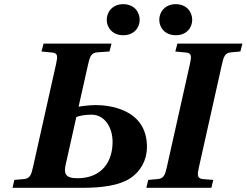

<svg xmlns="http://www.w3.org/2000/svg" viewBox="-20 -901 1183 921"><path d="M744 -806C744 -768 772 -732 823 -732C875 -732 902 -768 902 -806C902 -844 875 -881 823 -881C772 -881 744 -844 744 -806ZM492 -806C492 -768 520 -732 571 -732C623 -732 650 -768 650 -806C650 -844 623 -881 571 -881C520 -881 492 -844 492 -806ZM682 0H994L1003 -38L953 -42C925 -45 926 -62 934 -98L1045 -594C1053 -630 1060 -648 1089 -650L1133 -654L1143 -692H831L821 -654L872 -649C900 -647 899 -630 891 -594L780 -98C772 -62 765 -44 736 -42L691 -38ZM40 0H373C470 0 551 -11 605 -46C655 -79 685 -134 685 -196C685 -383 494 -397 438 -397C414 -397 370 -392 357 -389L403 -594C411 -630 418 -648 447 -650L505 -654L515 -692H189L179 -654L230 -649C258 -647 257 -630 249 -594L138 -98C130 -62 123 -44 94 -42L49 -38ZM295 -111 346 -339C358 -346 392 -351 419 -351C480 -351 520 -293 520 -220C520 -126 469 -46 351 -46C291 -46 286 -71 295 -111Z"/></svg>

Font: Heuristica
Style: Bold Italic
Weight: 700
Italic angle: -13°
Version: Version 1.0.1